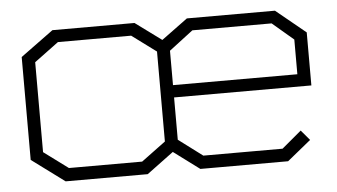

<svg xmlns="http://www.w3.org/2000/svg" viewBox="-41 -541 1064 606"><g transform="rotate(-5 491.5 -237.5)"><path d="M508 -232V-98L584 -41H835L897 -93L924 -61L849 0H571L489 -61L404 2H144L40 -75V-401L144 -477H404L487 -416L570 -477H849L943 -400V-232ZM467 -96V-381L390 -438H158L81 -381V-96L158 -39H390ZM508 -380V-271H902V-381L835 -438H584Z"/></g></svg>

Font: Turret Road Light
Style: Regular
Weight: 300
Designer: Noponies
Foundry: Noponies
Version: Version 1.001; ttfautohint (v1.8)